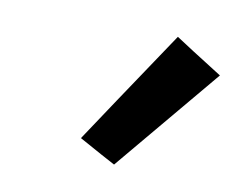

<svg xmlns="http://www.w3.org/2000/svg" viewBox="-44 -845 466 378"><g transform="rotate(10 189.5 -656.0)"><path d="M130.9 -561.5Q168.9 -619.1 284.2 -791Q307.6 -775.4 378.9 -730.5Q335 -677.7 204.1 -521.5Q185.5 -531.2 130.9 -561.5Z"/></g></svg>

Font: Alata=Ham
Style: Regular
Weight: 400
Designer: Spyros Zevelakis, Eben Sorkin
Version: Version 1.004